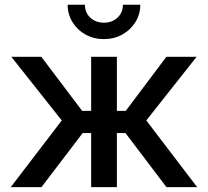

<svg xmlns="http://www.w3.org/2000/svg" viewBox="-20 -774 860 794"><path d="M24.4 0 235.4 -275.9 26.9 -539.1H150.9L319.8 -315.4H356.9V-539.1H463.4V-315.4H500L668 -539.1H793L585 -275.9L795.4 0H668.5L499 -223.6H463.4V0H356.9V-223.6H321.8L151.4 0ZM409.7 -612.3Q367.7 -612.3 333.7 -631.1Q299.8 -649.9 279.8 -682.4Q259.8 -714.8 259.8 -754.4H331.1Q331.1 -722.2 353.3 -701.2Q375.5 -680.2 409.7 -680.2Q443.8 -680.2 466.1 -701.2Q488.3 -722.2 488.3 -754.4H560.1Q560.1 -714.8 540 -682.6Q520 -650.4 486.1 -631.3Q452.1 -612.3 409.7 -612.3Z"/></svg>

Font: Inter 18pt Medium
Style: Regular
Weight: 500
Designer: Rasmus Andersson
Foundry: rsms
Version: Version 4.001;git-66647c0bb